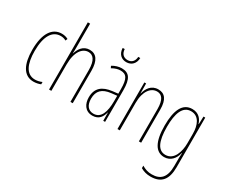

<svg xmlns="http://www.w3.org/2000/svg" viewBox="-149 -1199 2216 1881"><g transform="rotate(30 958.5 -259.0)"><path d="M212 10C239 10 270 4 292 -6V-32C267 -21 240 -15 215 -15C114 -15 73 -114 73 -257C73 -427 130 -512 222 -512C244 -512 265 -507 283 -496L293 -519C272 -531 248 -537 221 -537C113 -537 47 -440 47 -256C47 -93 99 10 212 10Z M410 -492V-760H384V0H410V-298C410 -447 471 -512 536 -512C588 -512 626 -472 626 -360V0H652V-366C652 -481 611 -537 537 -537C460 -537 426 -475 410 -424H408C410 -446 410 -461 410 -492Z M1004 -714H981C979 -667 952 -634 905 -634C858 -634 830 -665 828 -714H805C807 -645 850 -610 904 -610C963 -610 1002 -651 1004 -714ZM898 -537C864 -537 825 -525 793 -505L804 -483C841 -505 874 -512 898 -512C965 -512 992 -475 992 -355V-304L931 -297C821 -284 759 -234 759 -129C759 -57 794 10 878 10C954 10 982 -43 994 -93H996L997 0H1018V-358C1018 -489 982 -537 898 -537ZM930 -274 993 -281V-220C993 -97 962 -12 878 -12C820 -12 785 -54 785 -129C785 -217 831 -263 930 -274Z M1312 -537C1232 -537 1195 -474 1181 -415H1179L1178 -527H1158V0H1184V-311C1184 -445 1243 -513 1312 -513C1366 -513 1400 -471 1400 -365V0H1426V-375C1426 -488 1385 -537 1312 -537Z M1697 -537C1587 -537 1541 -433 1541 -262C1541 -76 1595 10 1690 10C1761 10 1806 -43 1821 -111H1824C1821 -70 1821 -43 1821 -12V35C1821 163 1770 217 1670 217C1625 217 1593 205 1557 184V212C1590 232 1627 242 1670 242C1792 242 1847 173 1847 35V-527H1827L1824 -440H1821C1806 -489 1771 -537 1697 -537ZM1697 -512C1786 -512 1821 -426 1821 -329V-221C1821 -126 1786 -15 1690 -15C1609 -15 1567 -93 1567 -262C1567 -411 1602 -512 1697 -512Z"/></g></svg>

Font: Noto Sans Tamil ExtraCondensed Thin
Style: Regular
Weight: 100
Width: 2
Designer: Jelle Bosma - Monotype Design Team
Foundry: Monotype Imaging Inc.
Version: Version 2.004